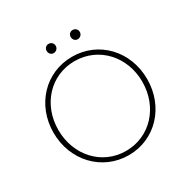

<svg xmlns="http://www.w3.org/2000/svg" viewBox="-183 -996 1159 1175"><g transform="rotate(-30 396.5 -408.0)"><path d="M398 10C586 10 727 -142 727 -338C727 -535 585 -686 396 -686C207 -686 66 -535 66 -339C66 -143 209 10 398 10ZM100 -339C100 -518 226 -655 396 -655C566 -655 693 -517 693 -339C693 -159 566 -21 396 -21C227 -21 100 -159 100 -339ZM280 -794C280 -776 293 -761 311 -761C330 -761 344 -776 344 -794C344 -812 330 -826 311 -826C293 -826 280 -812 280 -794ZM450 -794C450 -776 463 -761 481 -761C500 -761 514 -776 514 -794C514 -812 500 -826 481 -826C463 -826 450 -812 450 -794Z"/></g></svg>

Font: MV Cash Thin
Style: Regular
Weight: 100
Designer: Rodrigo Fuenzalida
Foundry: fragTYPE
Version: Version 1.100;Glyphs 3.1.2 (3151)